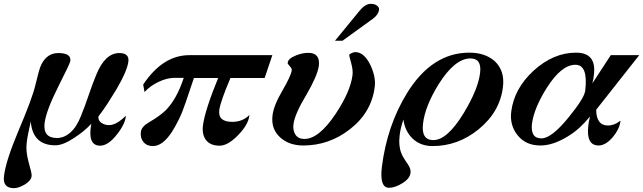

<svg xmlns="http://www.w3.org/2000/svg" viewBox="-57 -741 3346 999"><path d="M598 -139Q595 -96 551 -41Q506 17 464 17Q397 17 418 -97Q382 -58 331 -25Q272 15 231 15Q113 15 103 -109Q95 -73 89.5 -45.5Q84 -18 82 1Q79 24 81.5 49Q84 74 92 103Q100 132 104.5 150.5Q109 169 107 178Q104 199 72 219Q39 238 16 238Q-45 238 -36 174Q-27 97 38 -58Q111 -229 127 -298Q137 -340 144.5 -367Q152 -394 159 -407Q189 -465 246 -465Q314 -465 309 -424Q308 -412 246 -290Q184 -167 175 -101Q166 -23 239 -23Q276 -23 308.5 -51Q341 -79 364 -137Q386 -191 403.5 -243.5Q421 -296 443 -350Q489 -465 564 -465Q616 -465 611 -421Q605 -372 547 -273Q524 -235 501.5 -200.5Q479 -166 455 -135Q453 -114 470.5 -102Q488 -90 510 -90Q549 -90 598 -139Z M1360 -454 1320 -335H1142Q1116 -274 1101.5 -232.5Q1087 -191 1084 -169Q1076 -107 1151 -107Q1206 -107 1241 -143L1240 -137Q1234 -92 1183 -39Q1129 17 1086 17Q1038 17 1015.5 -11.5Q993 -40 999 -89Q1010 -169 1078 -335H952L908 -205Q892 -157 873.5 -119.5Q855 -82 837 -54Q789 19 739 19Q707 19 689.5 -2Q672 -23 676 -55Q679 -82 719 -105Q777 -139 806 -168Q863 -226 899 -336H852Q812 -336 768 -315Q724 -294 695 -262L688 -301Q790 -454 928 -454Z M1915 -690Q1912 -665 1884 -644L1725 -529H1686L1813 -684Q1843 -721 1872 -721Q1890 -721 1901 -714Q1918 -703 1915 -690ZM1893 -291Q1877 -156 1763 -68Q1655 16 1521 16Q1448 16 1402 -25Q1352 -69 1361 -141Q1367 -192 1412 -269Q1457 -346 1461 -375Q1462 -381 1458.5 -386.5Q1455 -392 1450.5 -397Q1446 -402 1442.5 -406.5Q1439 -411 1440 -414Q1441 -436 1484 -453Q1517 -466 1547 -466Q1610 -466 1602 -398Q1594 -345 1536 -246Q1477 -148 1470 -95Q1466 -62 1480.5 -40Q1495 -18 1527 -18Q1602 -18 1689 -148Q1766 -264 1777 -349Q1779 -363 1777 -379Q1775 -395 1770 -414Q1759 -453 1760 -455Q1760 -459 1773 -465Q1785 -470 1791 -470Q1838 -470 1871 -401Q1899 -340 1893 -291Z M2560 -290Q2545 -159 2433 -68Q2326 19 2194 19Q2131 19 2090.5 -19.5Q2050 -58 2042 -119Q2034 -96 2029 -74.5Q2024 -53 2022 -33Q2016 20 2032 58Q2035 66 2042.5 79Q2050 92 2064 112Q2082 138 2079 158Q2076 188 2037 212Q1999 236 1967 236Q1917 236 1930 127Q1957 -88 2061 -257Q2191 -467 2385 -467Q2468 -467 2518 -422Q2570 -372 2560 -290ZM2441 -362Q2450 -437 2391 -437Q2310 -437 2226 -304Q2154 -188 2144 -97Q2134 -12 2198 -12Q2270 -12 2356 -153Q2431 -277 2441 -362Z M3269 -454 3045 -170Q3046 -88 3106 -88Q3140 -88 3171 -113V-108Q3165 -68 3132 -28Q3094 16 3058 16Q2992 16 3004 -87Q3005 -103 3013 -135Q2987 -103 2958.5 -77Q2930 -51 2897 -31Q2820 16 2755 16Q2680 16 2638 -35Q2594 -88 2603 -160Q2618 -280 2719 -373Q2822 -467 2940 -467Q3048 -467 3033 -351Q3032 -340 3030 -329Q3028 -318 3025 -307L3121 -454ZM2988 -269Q3004 -404 2937 -404Q2864 -404 2788 -284Q2722 -179 2711 -98Q2702 -21 2760 -21Q2813 -21 2902 -131Q2983 -230 2988 -269Z"/></svg>

Font: DG Didot
Style: Bold Italic
Weight: 700
Designer: David Gatwood, Takis Katsoulidis, and George D. Matthiopoulos
Foundry: David Gatwood
Version: Version 1.0